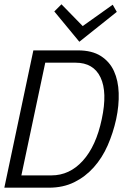

<svg xmlns="http://www.w3.org/2000/svg" viewBox="-44 -871 610 891"><path d="M495.1 -317.9Q481 -253.9 455.6 -196Q430.2 -138.2 391.1 -94.5Q352.1 -50.8 300.5 -25.4Q249 0 183.1 0H-23.9L110.8 -637.2H317.9Q382.8 -637.2 423.8 -611.1Q464.8 -585 484.9 -541Q504.9 -497.1 506.8 -439.5Q508.8 -381.8 495.1 -317.9ZM428.2 -317.9Q455.1 -442.9 422.6 -511.5Q390.1 -580.1 306.2 -580.1H166L55.2 -57.1H194.8Q278.8 -57.1 340.3 -125Q401.9 -192.9 428.2 -317.9ZM498 -815.9 324.2 -677.2 208 -817.9 241.2 -851.1 339.8 -750 479 -849.1Z"/></svg>

Font: Anonymous Pro
Style: Italic
Weight: 400
Italic angle: -12°
Monospace: yes
Designer: Mark Simonson
Version: Version 1.003